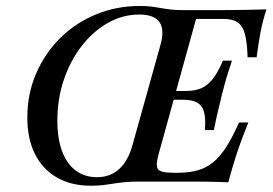

<svg xmlns="http://www.w3.org/2000/svg" viewBox="-20 -602 900 634"><path d="M280.6 11.3Q215.3 11.3 168.1 -15.7Q121 -42.7 95.6 -93.1Q70.2 -143.5 70.2 -213.7Q70.2 -291.1 98.8 -358.1Q127.4 -425 177.8 -475.4Q228.2 -525.8 296 -554Q363.7 -582.3 441.9 -582.3Q463.7 -582.3 479.8 -580.2Q496 -578.2 510.9 -575.4Q525.8 -572.6 544 -570.6Q562.1 -568.5 587.9 -568.5H708.9Q751.6 -568.5 789.9 -569.4Q828.2 -570.2 859.7 -571Q847.6 -533.9 840.3 -495.6Q833.1 -457.3 827.4 -412.9H797.6Q796 -462.1 788.7 -489.5Q781.5 -516.9 764.5 -528.2Q747.6 -539.5 717.7 -539.5H627.4L504.8 -96.8Q492.7 -55.6 501.6 -43.5Q510.5 -31.5 552.4 -31.5H566.1Q604 -31.5 632.7 -39.5Q661.3 -47.6 684.3 -66.5Q707.3 -85.5 727.8 -117.7Q748.4 -150 769.4 -197.6H800Q775.8 -137.9 760.5 -90.7Q745.2 -43.5 733.9 0Q719.4 -0.8 702.4 -1.2Q685.5 -1.6 666.5 -2Q647.6 -2.4 625 -2.4Q602.4 -2.4 575 -2.4H437.9Q411.3 -2.4 391.1 -0.4Q371 1.6 354 4.4Q337.1 7.3 319.8 9.3Q302.4 11.3 280.6 11.3ZM300 -16.9Q344.4 -16.9 374.2 -44.4Q404 -71.8 418.5 -126.6L509.7 -453.2Q524.2 -504 506.5 -529Q488.7 -554 440.3 -554Q384.7 -554 335.9 -526.2Q287.1 -498.4 249.6 -450Q212.1 -401.6 190.7 -338.3Q169.4 -275 169.4 -204Q169.4 -144.4 185.1 -102.4Q200.8 -60.5 230.2 -38.7Q259.7 -16.9 300 -16.9ZM522.6 -272.6 531.5 -301.6H656.5L648.4 -272.6ZM656.5 -172.6Q661.3 -229 645.2 -250.8Q629 -272.6 585.5 -272.6L593.5 -301.6Q624.2 -301.6 645.2 -310.9Q666.1 -320.2 683.1 -341.9Q700 -363.7 716.1 -401.6H746Q741.1 -387.1 735.1 -368.5Q729 -350 723.4 -329.4Q717.7 -308.9 712.1 -287.1Q710.5 -278.2 707.3 -265.7Q704 -253.2 700.4 -237.9Q696.8 -222.6 693.1 -206Q689.5 -189.5 686.3 -172.6Z"/></svg>

Font: Playfair 5pt SemiExpanded Light Medium
Style: Italic
Weight: 500
Italic angle: -15.6°
Version: Version 2.001;gftools[0.9.30]